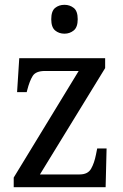

<svg xmlns="http://www.w3.org/2000/svg" viewBox="-20 -778 513 798"><path d="M37 0V-40L307 -483H167Q129 -483 116 -462.5Q103 -442 93 -403L91 -395H51L60 -536H417V-495L146 -53H311Q345 -53 358.5 -76.5Q372 -100 379 -136L384 -161H423L419 0ZM248 -638Q225 -638 209 -651.5Q193 -665 193 -698Q193 -732 209 -745Q225 -758 248 -758Q270 -758 286.5 -745Q303 -732 303 -698Q303 -665 286.5 -651.5Q270 -638 248 -638Z"/></svg>

Font: Noto Serif Thai SemiCondensed
Style: Regular
Weight: 400
Width: 4
Designer: Monotype Design Team
Foundry: Monotype Imaging Inc.
Version: Version 2.002